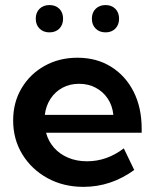

<svg xmlns="http://www.w3.org/2000/svg" viewBox="-20 -725 609 755"><path d="M507.8 -56.6Q416.5 9.8 308.1 9.8Q229.5 9.8 167 -24.4Q104.5 -58.6 68.1 -117.7Q31.7 -176.8 31.7 -251.5Q31.7 -322.3 64.7 -377.9Q97.7 -433.6 155 -465.8Q212.4 -498 284.7 -498Q359.9 -498 416.7 -462.6Q473.6 -427.2 505.4 -364.5Q537.1 -301.8 537.1 -218.8V-203.1H161.1Q169.9 -169.9 192.1 -144.5Q214.4 -119.1 247.6 -105Q280.8 -90.8 322.3 -90.8Q400.4 -90.8 466.8 -141.6ZM156.2 -273.4H425.8Q421.9 -310.1 403.6 -337.4Q385.3 -364.7 356.2 -380.1Q327.1 -395.5 291 -395.5Q254.4 -395.5 225.6 -379.9Q196.8 -364.3 178.7 -336.7Q160.6 -309.1 156.2 -273.4ZM395 -597.7Q371.1 -597.7 356.2 -612.5Q341.3 -627.4 341.3 -651.4Q341.3 -675.8 356.2 -690.4Q371.1 -705.1 395 -705.1Q418.9 -705.1 433.6 -690.4Q448.2 -675.8 448.2 -651.4Q448.2 -627.4 433.6 -612.5Q418.9 -597.7 395 -597.7ZM174.3 -597.7Q150.4 -597.7 135.5 -612.5Q120.6 -627.4 120.6 -651.4Q120.6 -675.8 135.5 -690.4Q150.4 -705.1 174.3 -705.1Q198.7 -705.1 213.4 -690.4Q228 -675.8 228 -651.4Q228 -627.4 213.4 -612.5Q198.7 -597.7 174.3 -597.7Z"/></svg>

Font: Kumbh Sans SemiBold
Style: Regular
Weight: 600
Version: Version 1.005